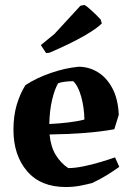

<svg xmlns="http://www.w3.org/2000/svg" viewBox="-20 -739 529 771"><path d="M244 12Q143 12 88.5 -52Q34 -116 34 -218Q34 -273 47 -317.5Q60 -362 82 -397Q126 -426 184 -446Q242 -466 296 -471Q336 -471 371.5 -450Q407 -429 430.5 -386Q454 -343 457 -278L439 -220Q384 -210 318.5 -205Q253 -200 179 -199Q184 -149 204 -116.5Q224 -84 254 -64Q281 -64 315 -71Q349 -78 382.5 -88Q416 -98 442 -107L459 -69Q437 -53 409.5 -36Q382 -19 350 -4Q331 1 303.5 6.5Q276 12 244 12ZM178 -241Q219 -243 256 -247.5Q293 -252 319 -259Q318 -308 306 -351Q294 -394 274 -413Q260 -413 241.5 -411Q223 -409 213 -404Q199 -380 189 -337Q179 -294 178 -241ZM165 -526 144 -558 199 -603 303 -716 319 -719Q329 -714 348 -696.5Q367 -679 384 -661L389 -645Q370 -625 317 -594.5Q264 -564 178 -527Z"/></svg>

Font: Labrada
Style: Bold
Weight: 700
Designer: Mercedes Jáuregui
Foundry: Omnibus-Type Team
Version: Version 1.000; ttfautohint (v1.8.4.7-5d5b)